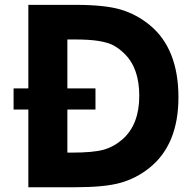

<svg xmlns="http://www.w3.org/2000/svg" viewBox="-20 -787 814 807"><path d="M609.9 -681.2Q730 -582 730 -377.9Q730 -177.7 606.4 -80.1Q552.2 -37.1 486.3 -18.6Q420.4 0 295.4 0H99.1V-326.7H37.1V-415.5H99.1V-766.6H296.9Q421.4 -766.6 488 -746.6Q554.7 -726.6 609.9 -681.2ZM495.6 -202.1Q565.4 -264.2 565.4 -384.3Q565.4 -500.5 503.4 -561Q479.5 -584.5 456.5 -596.4Q433.6 -608.4 395.3 -614.7Q356.9 -621.1 294.4 -621.1H263.2V-415.5H381.3V-326.7H263.2V-145.5H279.8Q371.6 -145.5 415.3 -157.7Q459 -169.9 495.6 -202.1Z"/></svg>

Font: Acari Sans Neue Black
Style: Regular
Weight: 900
Designer: Alfredo Marco Pradil
Foundry: Alfredo Marco Pradil
Version: Version 1.045;June 16, 2019;FontCreator 11.5.0.2425 64-bit; 